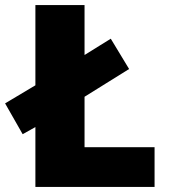

<svg xmlns="http://www.w3.org/2000/svg" viewBox="-35 -734 664 754"><path d="M104 0H572V-156H297V-354L472 -463L400 -582L297 -518V-714H104V-399L-15 -328L54 -207L104 -235Z"/></svg>

Font: Noto Sans Tamil Black
Style: Regular
Weight: 900
Designer: Jelle Bosma - Monotype Design Team
Foundry: Monotype Imaging Inc.
Version: Version 2.004